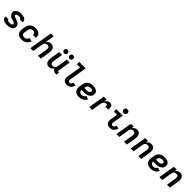

<svg xmlns="http://www.w3.org/2000/svg" viewBox="758 -3213 5684 5684"><g transform="rotate(45 3600.0 -371.0)"><path d="M251 8Q226 8 201 6Q176 4 152.5 -2.5Q129 -9 108 -20Q87 -31 71 -48Q55 -65 48 -88.5Q41 -112 46 -138L47 -144H164L163 -143Q162 -132 167 -123Q172 -114 180 -108.5Q188 -103 198 -99.5Q208 -96 218 -94.5Q228 -93 239 -92Q250 -91 260 -91Q270 -91 280.5 -92Q291 -93 301 -94.5Q311 -96 321 -98.5Q331 -101 340.5 -106.5Q350 -112 358 -120Q366 -128 368 -138Q370 -154 361 -166.5Q352 -179 339.5 -186Q327 -193 312.5 -197.5Q298 -202 283 -205.5Q268 -209 254 -213.5Q240 -218 226.5 -223.5Q213 -229 200 -235.5Q187 -242 174.5 -250Q162 -258 151.5 -267.5Q141 -277 131.5 -288Q122 -299 115 -312Q108 -325 103.5 -339Q99 -353 97.5 -368Q96 -383 99 -399Q102 -421 114.5 -442Q127 -463 146 -478.5Q165 -494 187 -503.5Q209 -513 231.5 -518.5Q254 -524 276.5 -526Q299 -528 321 -528Q346 -528 370.5 -525.5Q395 -523 418 -517Q441 -511 462 -499.5Q483 -488 497.5 -471Q512 -454 518 -430.5Q524 -407 520 -382L519 -376H402V-377Q405 -393 395 -404Q385 -415 371.5 -420Q358 -425 343.5 -427Q329 -429 314 -429Q300 -429 285 -427.5Q270 -426 256 -421.5Q242 -417 229 -406.5Q216 -396 214 -382Q211 -367 220 -354.5Q229 -342 242 -334.5Q255 -327 269 -322.5Q283 -318 297.5 -314.5Q312 -311 326.5 -306.5Q341 -302 355 -297Q369 -292 382 -285Q395 -278 407 -270Q419 -262 430 -252.5Q441 -243 450 -232Q459 -221 466 -208.5Q473 -196 478 -182Q483 -168 484 -152.5Q485 -137 483 -121Q479 -99 465.5 -77.5Q452 -56 432.5 -40.5Q413 -25 390.5 -16Q368 -7 344.5 -1.5Q321 4 297.5 6Q274 8 251 8Z M860 8Q828 8 796.5 2.5Q765 -3 738 -17.5Q711 -32 691.5 -55Q672 -78 661.5 -107Q651 -136 650.5 -168Q650 -200 655 -233L672 -333Q676 -360 686 -387.5Q696 -415 714 -438.5Q732 -462 756 -480Q780 -498 807 -509Q834 -520 862 -524Q890 -528 917 -528Q946 -528 973.5 -524.5Q1001 -521 1026 -511.5Q1051 -502 1071.5 -485.5Q1092 -469 1105 -446Q1118 -423 1122 -395.5Q1126 -368 1121 -340L1120 -331H1001V-335Q1004 -355 999.5 -374Q995 -393 981 -405.5Q967 -418 948 -422.5Q929 -427 909 -427Q887 -427 865.5 -419.5Q844 -412 827.5 -396Q811 -380 802 -359Q793 -338 789 -317L773 -217Q768 -192 771 -168.5Q774 -145 787.5 -127Q801 -109 823 -101Q845 -93 869 -93Q890 -93 911.5 -99.5Q933 -106 950.5 -120.5Q968 -135 980.5 -154.5Q993 -174 999 -195L1110 -169Q1100 -143 1086.5 -119Q1073 -95 1054.5 -74Q1036 -53 1013 -36.5Q990 -20 965 -10Q940 0 913 4Q886 8 860 8Z M1225 0 1346 -735H1466L1417 -439Q1429 -459 1445 -476.5Q1461 -494 1481 -506Q1501 -518 1523.5 -523Q1546 -528 1567 -528Q1596 -528 1622.5 -520Q1649 -512 1668.5 -494Q1688 -476 1698.5 -451.5Q1709 -427 1713.5 -399.5Q1718 -372 1716.5 -344Q1715 -316 1710 -287L1663 0H1543L1593 -303Q1595 -318 1596 -333Q1597 -348 1594.5 -362Q1592 -376 1586 -388.5Q1580 -401 1569.5 -410Q1559 -419 1545 -423Q1531 -427 1516 -427Q1496 -427 1476 -421.5Q1456 -416 1439 -402.5Q1422 -389 1412.5 -369.5Q1403 -350 1399 -330L1345 0Z M2006 8Q1977 8 1950.5 0Q1924 -8 1905 -26Q1886 -44 1875 -68.5Q1864 -93 1859.5 -120.5Q1855 -148 1856.5 -176Q1858 -204 1863 -233L1911 -520H2031L1981 -217Q1978 -202 1977 -187Q1976 -172 1979 -158Q1982 -144 1987.5 -131.5Q1993 -119 2003.5 -110Q2014 -101 2028 -97Q2042 -93 2057 -93Q2077 -93 2097.5 -98.5Q2118 -104 2134.5 -117.5Q2151 -131 2161 -150.5Q2171 -170 2174 -190L2229 -520H2349L2283 -120Q2282 -115 2282.5 -109.5Q2283 -104 2286.5 -100Q2290 -96 2295 -94.5Q2300 -93 2306 -93H2329L2328 8H2289Q2265 8 2242.5 3.5Q2220 -1 2201.5 -13Q2183 -25 2172 -44.5Q2161 -64 2160 -88Q2149 -67 2132.5 -48Q2116 -29 2095.5 -16Q2075 -3 2051.5 2.5Q2028 8 2006 8ZM2269 -596Q2252 -596 2236 -602.5Q2220 -609 2210 -622Q2200 -635 2197 -652.5Q2194 -670 2197 -688Q2199 -700 2205 -711.5Q2211 -723 2222 -730.5Q2233 -738 2245 -741Q2257 -744 2270 -744Q2287 -744 2303.5 -737.5Q2320 -731 2329.5 -718Q2339 -705 2342.5 -687.5Q2346 -670 2343 -652Q2341 -640 2334.5 -628.5Q2328 -617 2317 -609.5Q2306 -602 2294 -599Q2282 -596 2269 -596ZM2039 -596Q2022 -596 2006 -602.5Q1990 -609 1980 -622Q1970 -635 1967 -652.5Q1964 -670 1967 -688Q1969 -700 1975 -711.5Q1981 -723 1992 -730.5Q2003 -738 2015 -741Q2027 -744 2040 -744Q2057 -744 2073.5 -737.5Q2090 -731 2099.5 -718Q2109 -705 2112.5 -687.5Q2116 -670 2113 -652Q2111 -640 2104.5 -628.5Q2098 -617 2087 -609.5Q2076 -602 2064 -599Q2052 -596 2039 -596Z M2754 8Q2728 8 2703.5 3.5Q2679 -1 2658 -13Q2637 -25 2621.5 -44Q2606 -63 2599 -86Q2592 -109 2591.5 -135Q2591 -161 2596 -186L2670 -634H2536L2535 -735H2806L2713 -170Q2710 -155 2711.5 -140.5Q2713 -126 2720.5 -115Q2728 -104 2741 -98.5Q2754 -93 2768 -93Q2784 -93 2798.5 -100Q2813 -107 2823.5 -119Q2834 -131 2840.5 -146Q2847 -161 2850 -176L2952 -166Q2949 -144 2940 -121.5Q2931 -99 2917.5 -78.5Q2904 -58 2886 -41Q2868 -24 2846 -12.5Q2824 -1 2800.5 3.5Q2777 8 2754 8Z M3265 8Q3232 8 3200 2.5Q3168 -3 3141 -17Q3114 -31 3093 -54Q3072 -77 3061.5 -106Q3051 -135 3050.5 -167.5Q3050 -200 3055 -233L3072 -333Q3076 -360 3086 -387Q3096 -414 3114 -438Q3132 -462 3156 -480Q3180 -498 3207 -509Q3234 -520 3262 -524Q3290 -528 3317 -528Q3345 -528 3372.5 -525Q3400 -522 3425.5 -513.5Q3451 -505 3473.5 -491Q3496 -477 3511 -455.5Q3526 -434 3529.5 -406.5Q3533 -379 3529 -351Q3525 -325 3512 -299.5Q3499 -274 3477.5 -255.5Q3456 -237 3430.5 -225Q3405 -213 3378.5 -206.5Q3352 -200 3325.5 -197.5Q3299 -195 3273 -195Q3246 -195 3220 -196.5Q3194 -198 3169 -202Q3166 -179 3171.5 -157Q3177 -135 3192 -119.5Q3207 -104 3228.5 -97.5Q3250 -91 3274 -91Q3293 -91 3312 -95.5Q3331 -100 3348.5 -111Q3366 -122 3379.5 -138Q3393 -154 3401 -172L3503 -134Q3487 -101 3461.5 -72.5Q3436 -44 3403.5 -25.5Q3371 -7 3335.5 0.5Q3300 8 3265 8ZM3272 -294Q3286 -294 3300 -295Q3314 -296 3328 -299Q3342 -302 3355.5 -306.5Q3369 -311 3381.5 -319.5Q3394 -328 3402.5 -340Q3411 -352 3413 -366Q3415 -378 3412 -388.5Q3409 -399 3401 -406Q3393 -413 3383.5 -417.5Q3374 -422 3362.5 -424.5Q3351 -427 3340 -428Q3329 -429 3318 -429Q3295 -429 3271.5 -422Q3248 -415 3230 -399Q3212 -383 3201.5 -361Q3191 -339 3187 -317L3185 -301Q3206 -297 3228 -295.5Q3250 -294 3272 -294Z M3690 0 3776 -520H3896L3879 -421Q3891 -444 3907.5 -464Q3924 -484 3945.5 -499Q3967 -514 3991 -521Q4015 -528 4039 -528Q4061 -528 4080.5 -521.5Q4100 -515 4113.5 -501Q4127 -487 4134 -467.5Q4141 -448 4143 -427.5Q4145 -407 4143.5 -385.5Q4142 -364 4138 -343H4018Q4020 -352 4021 -361.5Q4022 -371 4021.5 -380Q4021 -389 4018.5 -397.5Q4016 -406 4011 -413Q4006 -420 3998 -423.5Q3990 -427 3980 -427Q3965 -427 3949.5 -423Q3934 -419 3920 -409.5Q3906 -400 3895.5 -387Q3885 -374 3877.5 -359.5Q3870 -345 3866 -329.5Q3862 -314 3859 -299L3810 0Z M4554 8Q4528 8 4503.5 3.5Q4479 -1 4458 -13Q4437 -25 4421.5 -44Q4406 -63 4399 -86Q4392 -109 4391.5 -135Q4391 -161 4396 -186L4434 -419H4300V-520H4571L4513 -170Q4510 -155 4511.5 -140.5Q4513 -126 4520.5 -115Q4528 -104 4541 -98.5Q4554 -93 4568 -93Q4584 -93 4598.5 -100Q4613 -107 4623.5 -119Q4634 -131 4640.5 -146Q4647 -161 4650 -176L4752 -166Q4749 -144 4740 -121.5Q4731 -99 4717.5 -78.5Q4704 -58 4686 -41Q4668 -24 4646 -12.5Q4624 -1 4600.5 3.5Q4577 8 4554 8ZM4540 -590Q4521 -590 4504 -597Q4487 -604 4475.5 -618Q4464 -632 4461.5 -651Q4459 -670 4462 -689Q4464 -703 4471 -715Q4478 -727 4489.5 -735.5Q4501 -744 4514 -747Q4527 -750 4541 -750Q4560 -750 4577.5 -743Q4595 -736 4606 -722Q4617 -708 4620 -689Q4623 -670 4619 -651Q4617 -637 4610 -625Q4603 -613 4591.5 -604.5Q4580 -596 4567 -593Q4554 -590 4540 -590Z M4825 0 4911 -520H5031L5017 -439Q5029 -459 5045 -476.5Q5061 -494 5081 -506Q5101 -518 5123.5 -523Q5146 -528 5167 -528Q5196 -528 5222.5 -520Q5249 -512 5268.5 -494Q5288 -476 5298.5 -451.5Q5309 -427 5313.5 -399.5Q5318 -372 5316.5 -344Q5315 -316 5310 -287L5263 0H5143L5193 -303Q5195 -318 5196 -333Q5197 -348 5194.5 -362Q5192 -376 5186 -388.5Q5180 -401 5169.5 -410Q5159 -419 5145 -423Q5131 -427 5116 -427Q5096 -427 5076 -421.5Q5056 -416 5039 -402.5Q5022 -389 5012.5 -369.5Q5003 -350 4999 -330L4945 0Z M5425 0 5511 -520H5631L5617 -439Q5629 -459 5645 -476.5Q5661 -494 5681 -506Q5701 -518 5723.5 -523Q5746 -528 5767 -528Q5796 -528 5822.5 -520Q5849 -512 5868.5 -494Q5888 -476 5898.5 -451.5Q5909 -427 5913.5 -399.5Q5918 -372 5916.5 -344Q5915 -316 5910 -287L5863 0H5743L5793 -303Q5795 -318 5796 -333Q5797 -348 5794.5 -362Q5792 -376 5786 -388.5Q5780 -401 5769.5 -410Q5759 -419 5745 -423Q5731 -427 5716 -427Q5696 -427 5676 -421.5Q5656 -416 5639 -402.5Q5622 -389 5612.5 -369.5Q5603 -350 5599 -330L5545 0Z M6265 8Q6232 8 6200 2.5Q6168 -3 6141 -17Q6114 -31 6093 -54Q6072 -77 6061.5 -106Q6051 -135 6050.5 -167.5Q6050 -200 6055 -233L6072 -333Q6076 -360 6086 -387Q6096 -414 6114 -438Q6132 -462 6156 -480Q6180 -498 6207 -509Q6234 -520 6262 -524Q6290 -528 6317 -528Q6345 -528 6372.5 -525Q6400 -522 6425.5 -513.5Q6451 -505 6473.5 -491Q6496 -477 6511 -455.5Q6526 -434 6529.5 -406.5Q6533 -379 6529 -351Q6525 -325 6512 -299.5Q6499 -274 6477.5 -255.5Q6456 -237 6430.5 -225Q6405 -213 6378.5 -206.5Q6352 -200 6325.5 -197.5Q6299 -195 6273 -195Q6246 -195 6220 -196.5Q6194 -198 6169 -202Q6166 -179 6171.5 -157Q6177 -135 6192 -119.5Q6207 -104 6228.5 -97.5Q6250 -91 6274 -91Q6293 -91 6312 -95.5Q6331 -100 6348.5 -111Q6366 -122 6379.5 -138Q6393 -154 6401 -172L6503 -134Q6487 -101 6461.5 -72.5Q6436 -44 6403.5 -25.5Q6371 -7 6335.5 0.5Q6300 8 6265 8ZM6272 -294Q6286 -294 6300 -295Q6314 -296 6328 -299Q6342 -302 6355.5 -306.5Q6369 -311 6381.5 -319.5Q6394 -328 6402.5 -340Q6411 -352 6413 -366Q6415 -378 6412 -388.5Q6409 -399 6401 -406Q6393 -413 6383.5 -417.5Q6374 -422 6362.5 -424.5Q6351 -427 6340 -428Q6329 -429 6318 -429Q6295 -429 6271.5 -422Q6248 -415 6230 -399Q6212 -383 6201.5 -361Q6191 -339 6187 -317L6185 -301Q6206 -297 6228 -295.5Q6250 -294 6272 -294Z M6625 0 6711 -520H6831L6817 -439Q6829 -459 6845 -476.5Q6861 -494 6881 -506Q6901 -518 6923.5 -523Q6946 -528 6967 -528Q6996 -528 7022.5 -520Q7049 -512 7068.5 -494Q7088 -476 7098.5 -451.5Q7109 -427 7113.5 -399.5Q7118 -372 7116.5 -344Q7115 -316 7110 -287L7063 0H6943L6993 -303Q6995 -318 6996 -333Q6997 -348 6994.5 -362Q6992 -376 6986 -388.5Q6980 -401 6969.5 -410Q6959 -419 6945 -423Q6931 -427 6916 -427Q6896 -427 6876 -421.5Q6856 -416 6839 -402.5Q6822 -389 6812.5 -369.5Q6803 -350 6799 -330L6745 0Z"/></g></svg>

Font: Iosevka Extended
Style: Bold Italic
Weight: 700
Width: 7
Italic angle: -9°
Monospace: yes
Designer: Belleve Invis
Foundry: Belleve Invis
Version: Version 32.5.0; ttfautohint (v1.8.4)